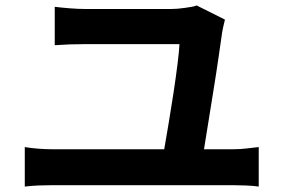

<svg xmlns="http://www.w3.org/2000/svg" viewBox="-20 -721 1040 705"><path d="M837 -173Q863 -173 886.5 -176Q910 -179 930 -181V-36Q909 -39 881.5 -40Q854 -41 837 -41H170Q147 -41 122 -40Q97 -39 71 -36V-181Q95 -177 121 -175Q147 -173 170 -173H583Q590 -214 599.5 -270Q609 -326 617.5 -382.5Q626 -439 632 -487Q638 -535 639 -559H294Q264 -559 236 -558Q208 -557 181 -555V-696Q205 -693 236 -690.5Q267 -688 293 -688H609Q619 -688 632 -689Q645 -690 658.5 -692Q672 -694 684 -696Q696 -698 702 -701L806 -649Q803 -638 800 -624Q797 -610 796 -604Q791 -570 783 -514Q775 -458 765 -396.5Q755 -335 745.5 -275Q736 -215 729 -173Z"/></svg>

Font: SpoqaHanSansJP-Bold
Style: Regular
Weight: 700
Designer: [Source Han Sans]
Ryoko NISHIZUKA  (kana & ideographs); Paul D. Hunt (Latin, Greek & Cyrillic); Wenlong ZHANG  (bopomofo
Foundry: Spoqa (http://bi.spoqa.com)
Version: Version 1.002.20150607